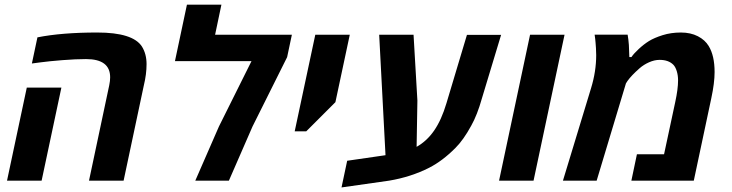

<svg xmlns="http://www.w3.org/2000/svg" viewBox="-20 -780 3159 829"><path d="M592.8 -579.1Q612.8 -546.9 612.8 -503.2Q612.8 -459.5 601.1 -411.6L513.7 0H364.3L451.7 -412.1Q455.6 -430.7 455.6 -446.3Q455.6 -524.9 351.6 -524.9Q307.6 -524.9 249 -520.3Q190.4 -515.6 154.3 -510.7L117.7 -505.9L141.6 -618.7Q246.6 -639.6 400.1 -639.6Q553.7 -639.6 592.8 -579.1ZM159.7 0H10.3L95.7 -401.9H245.1Z M908.7 -629.9H1240.2L1219.7 -533.2L1070.3 -233.9L968.3 0H823.2L925.3 -233.9L1065.9 -516.1H735.4L787.1 -759.8H936Z M1428.2 -338.9 1302.2 -212.9H1252.4L1341.3 -629.9H1490.2Z M1782.2 -345.7 1778.8 -146Q1823.2 -170.9 1854.7 -216.6Q1886.2 -262.2 1907.7 -334.5L1996.1 -629.4H2143.6L2061 -356Q2040.5 -283.2 2014.6 -237.3Q1981.4 -176.3 1946.8 -141.6Q1891.1 -85.4 1833 -55.7Q1753.9 -15.6 1660.2 0L1454.6 29.3L1479 -85.9L1644.5 -109.9L1617.2 -629.9H1765.6Z M2283.7 0H2134.8L2268.6 -629.9H2417.5Z M2554.2 -542Q2554.2 -558.1 2553.2 -571.8Q2552.2 -585.4 2551.5 -595.2Q2550.8 -605 2550 -611.1Q2549.3 -617.2 2548.6 -621.6Q2547.9 -626 2547.4 -630.4H2689.9Q2693.4 -611.3 2695.3 -585.9L2697.3 -533.7H2706.5Q2715.8 -547.9 2737.8 -568.4Q2759.8 -588.9 2782.2 -602.8Q2804.7 -616.7 2841.1 -628.2Q2877.4 -639.6 2919.7 -639.6Q2961.9 -639.6 2993.2 -623.5Q3024.4 -607.4 3040 -581.1Q3065.4 -539.6 3065.4 -468.8Q3065.4 -421.9 3051.3 -356.4L2975.6 0H2706.1L2730 -113.8H2847.2L2895.5 -339.4Q2907.7 -395.5 2907.7 -432.6Q2907.7 -454.6 2902.1 -472.7Q2896.5 -490.7 2887.7 -500Q2866.7 -521.5 2828.1 -521.5Q2805.7 -521.5 2782.2 -511Q2758.8 -500.5 2741.7 -485.4Q2706.1 -454.1 2689.5 -430.7L2682.6 -419.9L2556.2 0H2410.6L2532.2 -399.9Q2554.2 -471.7 2554.2 -542Z"/></svg>

Font: Open Sans Hebrew
Style: Bold Italic
Weight: 700
Italic angle: -12°
Foundry: Ascender Corporation, Yanek Iontef
Version: Version 2.001;PS 002.001;hotconv 1.0.70;makeotf.lib2.5.58329